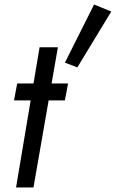

<svg xmlns="http://www.w3.org/2000/svg" viewBox="-20 -829 512 849"><path d="M281 -460 267 -385H42L56 -460ZM236 -620 128 0H51L155 -620ZM472 -778 322 -531 267 -552 396 -809Z"/></svg>

Font: Jost
Style: Italic
Weight: 400
Italic angle: -5°
Version: Version 3.710